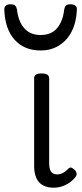

<svg xmlns="http://www.w3.org/2000/svg" viewBox="-59 -857 382 894"><path d="M192 17Q169 17 151.5 10.5Q134 4 122.5 -9Q111 -22 105.5 -41Q100 -60 100 -84V-493Q100 -504 108.5 -509.5Q117 -515 134 -515Q152 -515 161 -509.5Q170 -504 170 -493V-95Q170 -78 174 -67Q178 -56 186.5 -50.5Q195 -45 207 -45Q218 -45 227 -48.5Q236 -52 244.5 -58.5Q253 -65 262 -74Q268 -79 275.5 -75.5Q283 -72 291 -64Q296 -58 297.5 -50Q299 -42 294 -35Q283 -20 266.5 -8Q250 4 230.5 10.5Q211 17 192 17ZM130 -622Q54 -622 9 -672Q-36 -722 -39 -813Q-39 -823 -32.5 -830Q-26 -837 -10 -837Q6 -837 12 -830.5Q18 -824 20 -813Q26 -758 53.5 -726Q81 -694 130 -694Q180 -694 207 -726Q234 -758 240 -813Q242 -825 248 -831Q254 -837 269 -837Q285 -837 292.5 -830Q300 -823 299 -813Q297 -755 275.5 -712Q254 -669 216.5 -645.5Q179 -622 130 -622Z"/></svg>

Font: Playwrite US Modern Light
Style: Regular
Weight: 300
Designer: Veronika Burian, José Scaglione
Foundry: TypeTogether
Version: Version 1.003